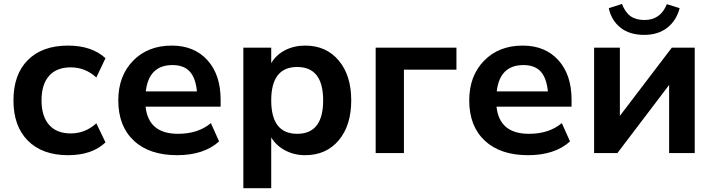

<svg xmlns="http://www.w3.org/2000/svg" viewBox="-20 -783 3650 982"><path d="M328.1 10.7Q196.3 10.7 122.6 -63.5Q48.8 -137.7 48.8 -269.5Q48.8 -402.3 122.6 -476.1Q196.3 -549.8 328.1 -549.8Q449.2 -549.8 519.5 -485.4L472.7 -386.7Q416 -438.5 341.8 -438.5Q269.5 -438.5 231 -395Q192.4 -351.6 192.4 -269.5Q192.4 -188.5 231 -144.5Q269.5 -100.6 341.8 -100.6Q416 -100.6 472.7 -152.3L519.5 -54.7Q451.2 10.7 328.1 10.7Z M885.7 10.7Q744.1 10.7 664.6 -63.5Q585 -137.7 585 -269.5Q585 -394.5 660.6 -472.2Q736.3 -549.8 858.4 -549.8Q973.6 -549.8 1041 -475.1Q1108.4 -400.4 1108.4 -273.4V-237.3H724.6Q739.3 -98.6 890.6 -98.6Q993.2 -98.6 1058.6 -153.3L1100.6 -59.6Q1022.5 10.7 885.7 10.7ZM725.6 -315.4H987.3Q980.5 -384.8 950.2 -417.5Q919.9 -450.2 862.3 -450.2Q741.2 -450.2 725.6 -315.4Z M1541 -549.8Q1648.4 -549.8 1712.4 -473.6Q1776.4 -397.5 1776.4 -269.5Q1776.4 -141.6 1712.4 -65.4Q1648.4 10.7 1541 10.7Q1484.4 10.7 1438.5 -13.7Q1392.6 -38.1 1367.2 -80.1V179.7H1224.6V-539.1H1367.2V-460Q1391.6 -502 1437.5 -525.9Q1483.4 -549.8 1541 -549.8ZM1500 -440.4Q1367.2 -440.4 1367.2 -269.5Q1367.2 -98.6 1500 -98.6Q1632.8 -98.6 1632.8 -269.5Q1632.8 -440.4 1500 -440.4Z M1901.4 0V-539.1H2314.5V-426.8H2045.9V0Z M2680.7 10.7Q2539.1 10.7 2459.5 -63.5Q2379.9 -137.7 2379.9 -269.5Q2379.9 -394.5 2455.6 -472.2Q2531.2 -549.8 2653.3 -549.8Q2768.6 -549.8 2835.9 -475.1Q2903.3 -400.4 2903.3 -273.4V-237.3H2519.5Q2534.2 -98.6 2685.5 -98.6Q2788.1 -98.6 2853.5 -153.3L2895.5 -59.6Q2817.4 10.7 2680.7 10.7ZM2520.5 -315.4H2782.2Q2775.4 -384.8 2745.1 -417.5Q2714.8 -450.2 2657.2 -450.2Q2536.1 -450.2 2520.5 -315.4Z M3018.6 0V-539.1H3150.4V-190.4L3416 -539.1H3533.2V0H3402.3V-348.6L3137.7 0ZM3093.8 -741.2 3161.1 -762.7Q3177.7 -719.7 3205.1 -700.2Q3232.4 -680.7 3276.4 -680.7Q3358.4 -680.7 3390.6 -761.7L3456.1 -741.2Q3439.5 -677.7 3392.6 -641.1Q3345.7 -604.5 3275.4 -604.5Q3199.2 -604.5 3152.8 -642.1Q3106.4 -679.7 3093.8 -741.2Z"/></svg>

Font: Min Sans Bold
Style: Regular
Weight: 700
Designer: Jinseong-Kim, NotoSansCJK, Nunito
Foundry: Jinseong-Kim
Version: Version 1.400;Glyphs 3.1.2 (3151)